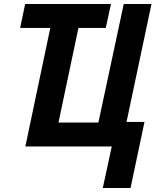

<svg xmlns="http://www.w3.org/2000/svg" viewBox="-20 -734 800 962"><path d="M495 208 540 0H107L232 -594H81L106 -714H536L510 -594H373L273 -120H473L600 -714H739L614 -123H704L634 208Z"/></svg>

Font: Noto Sans SemiCondensed
Style: Bold Italic
Weight: 700
Width: 4
Italic angle: -12°
Designer: Monotype Design Team
Foundry: Monotype Imaging Inc.
Version: Version 2.013; ttfautohint (v1.8.4.7-5d5b)